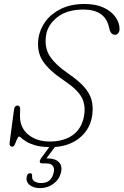

<svg xmlns="http://www.w3.org/2000/svg" viewBox="-20 -730 622 966"><path d="M286.5 139.5Q277.5 174 248.2 195.2Q219 216.5 181 216.5Q148.5 216.5 128.5 200Q108.5 183.5 115 157.5Q118.5 141.5 131 141.5Q143 141.5 141.5 154.5Q139.5 174.5 153.8 182.8Q168 191 187.5 191Q237 191 249.5 140.5Q255.5 118.5 246.2 105.2Q237 92 212 92H192Q181 92 180.2 84.2Q179.5 76.5 186 67L228 10Q184 9 156.2 0.8Q128.5 -7.5 112.5 -17.5Q96.5 -27.5 88.2 -35.2Q80 -43 75.5 -43Q71 -43 66 -30.2Q61 -17.5 55.2 -4.8Q49.5 8 43.5 8Q25.5 8 28.5 -13L50.5 -178Q53.5 -199 67.5 -199Q82.5 -199 81.5 -177L80.5 -154Q78 -90.5 120.5 -54.2Q163 -18 230.5 -18Q300.5 -18 345.8 -50.2Q391 -82.5 402.5 -145Q412.5 -198.5 391.5 -239Q370.5 -279.5 300.5 -326Q228 -374.5 196 -422Q164 -469.5 173.5 -538Q180 -582 208.2 -621.2Q236.5 -660.5 286.2 -685.2Q336 -710 405.5 -710Q462.5 -710 501.8 -691.5Q541 -673 561.2 -644Q581.5 -615 581.5 -583Q581.5 -572 575 -563.5Q568.5 -555 559.5 -555Q547.5 -555 541.2 -562Q535 -569 532.5 -577L527.5 -597Q506 -682 399.5 -682Q318 -682 269.2 -644Q220.5 -606 212 -554Q202.5 -493 229.2 -449.8Q256 -406.5 324.5 -359Q375.5 -324 403.2 -292.8Q431 -261.5 440.2 -228.2Q449.5 -195 444.5 -154Q436 -84 384.8 -39.8Q333.5 4.5 256 9.5L213.5 67H219.5Q258 67 276.5 86.2Q295 105.5 286.5 139.5Z"/></svg>

Font: Fraunces 9pt SuperSoft Thin
Style: Italic
Weight: 100
Italic angle: -16°
Version: Version 1.000;[0bf87f6ff]